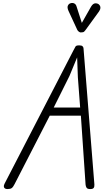

<svg xmlns="http://www.w3.org/2000/svg" viewBox="-20 -1288 754 1308"><path d="M30.5 0Q20.5 0 14 -4Q7.5 -8 6.2 -16.5Q5 -25 11.5 -37.5L481 -946Q490 -963 494.5 -971Q499 -979 519 -979Q535.5 -979 542 -973.2Q548.5 -967.5 549 -958L623 -31.5Q624 -16 618.2 -8Q612.5 0 595 0Q575 0 569.5 -9.5Q564 -19 563 -30L531 -500H319L79.5 -34Q69.5 -14 60.2 -7Q51 0 30.5 0ZM346 -555.5H526L510.5 -761L505.5 -897L453 -770ZM529.5 -1067Q525 -1067 517.8 -1071.8Q510.5 -1076.5 506.5 -1084.5L447 -1213Q436.5 -1236 442.2 -1249Q448 -1262 459.5 -1265.5Q474.5 -1270.5 486 -1264.5Q497.5 -1258.5 501.5 -1244L537.5 -1132L600.5 -1243Q613.5 -1264.5 628.5 -1265.2Q643.5 -1266 653 -1258.5Q664.5 -1248 664 -1235.2Q663.5 -1222.5 655 -1210.5L562 -1082.5Q553.5 -1070 545.2 -1068.5Q537 -1067 529.5 -1067Z"/></svg>

Font: Edu QLD Hand
Style: Regular
Weight: 400
Designer: Tina and Corey Anderson, Eben Sorkin
Foundry: Sorkin Type Co.
Version: Version 2.000